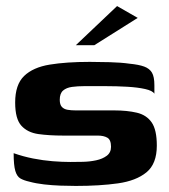

<svg xmlns="http://www.w3.org/2000/svg" viewBox="-20 -609 557 633"><path d="M230 4Q206 4 179 3Q152 2 125.5 -1Q99 -4 77 -10Q59 -14 47.5 -20.5Q36 -27 30.5 -45.5Q25 -64 25 -104Q56 -93 89 -86.5Q122 -80 153.5 -77.5Q185 -75 212 -75Q231 -75 253.5 -75.5Q276 -76 297 -80.5Q318 -85 332 -95.5Q346 -106 346 -125Q346 -148 334 -155Q322 -162 302 -162H188Q142 -162 106.5 -167Q71 -172 50.5 -194.5Q30 -217 30 -271Q30 -330 59.5 -358.5Q89 -387 144 -396Q199 -405 276 -405Q304 -405 341.5 -404Q379 -403 407 -399Q438 -396 455.5 -389.5Q473 -383 481 -369.5Q489 -356 489 -328V-300Q483 -310 458.5 -315.5Q434 -321 399.5 -323Q365 -325 327.5 -325Q290 -325 258 -325Q236 -325 217.5 -322.5Q199 -320 188 -310.5Q177 -301 177 -280Q177 -264 184 -256.5Q191 -249 203 -247Q215 -245 230 -245H357Q399 -245 431 -237.5Q463 -230 480 -205.5Q497 -181 497 -129Q497 -69 463 -41Q429 -13 369 -4.5Q309 4 230 4ZM230 -460 366 -589 434 -550 291 -460Z"/></svg>

Font: Genos
Style: Bold
Weight: 700
Designer: Robert E. Leuschke
Foundry: Robert E. Leuschke
Version: Version 1.010